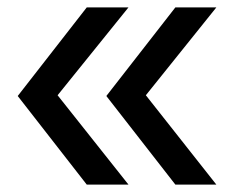

<svg xmlns="http://www.w3.org/2000/svg" viewBox="-20 -540 640 520"><path d="M455 -40H566L375 -282L566 -520H455L268 -280ZM215 -40H328L136 -282L328 -520H215L28 -280Z"/></svg>

Font: JetBrains Mono Medium
Style: Regular
Weight: 436
Monospace: yes
Designer: Philipp Nurullin, Konstantin Bulenkov
Foundry: JetBrains
Version: Version 2.305